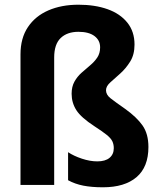

<svg xmlns="http://www.w3.org/2000/svg" viewBox="-20 -785 682 815"><path d="M551 -596Q551 -553 532.5 -523.5Q514 -494 490.5 -473Q467 -452 448.5 -435.5Q430 -419 430 -402Q430 -383 449 -368Q468 -353 511 -323Q560 -288 585 -252.5Q610 -217 610 -161Q610 -76 559.5 -33Q509 10 417 10Q369 10 333.5 3Q298 -4 269 -20V-139Q293 -123 327.5 -111.5Q362 -100 393 -100Q427 -100 445 -115Q463 -130 463 -156Q463 -172 457 -185Q451 -198 433 -212.5Q415 -227 381 -249Q324 -286 304 -317.5Q284 -349 284 -387Q284 -417 296 -438.5Q308 -460 326 -476Q344 -492 362.5 -507.5Q381 -523 393 -541Q405 -559 405 -584Q405 -614 381 -632Q357 -650 313 -650Q265 -650 237.5 -623.5Q210 -597 210 -541V0H67V-554Q67 -623 98.5 -670Q130 -717 185.5 -741Q241 -765 313 -765Q383 -765 436.5 -746Q490 -727 520.5 -689Q551 -651 551 -596Z"/></svg>

Font: Noto Sans Hebrew SemiCondensed
Style: Bold
Weight: 700
Width: 4
Designer: Monotype Design Team
Foundry: Monotype Imaging Inc.
Version: Version 2.004; ttfautohint (v1.8.4.7-5d5b)